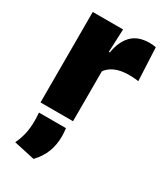

<svg xmlns="http://www.w3.org/2000/svg" viewBox="-187 -578 779 905"><g transform="rotate(30 202.5 -126.0)"><path d="M220.5 -267.5 169.5 -367.5H211Q221 -430 255 -465.2Q289 -500.5 352.5 -500.5Q362 -500.5 370.2 -499.5Q378.5 -498.5 386.5 -497L395 -317Q385 -319 371.2 -320Q357.5 -321 344.5 -321Q297.5 -321 266.5 -306.8Q235.5 -292.5 220.5 -267.5ZM46 0V-492.5H211L204 -329.5H223V0ZM210.5 45Q211.5 54 212.5 65Q213.5 76 213.5 87Q213.5 134 198.8 172.8Q184 211.5 150.5 247L36.5 222Q50.5 193.5 58 161.2Q65.5 129 65.5 88.5Q65.5 77.5 65 67.2Q64.5 57 63.5 45Z"/></g></svg>

Font: Anek Latin ExtraBold
Style: Regular
Weight: 800
Designer: Yesha Goshar
Foundry: Ek Type
Version: Version 1.003